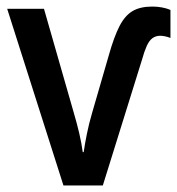

<svg xmlns="http://www.w3.org/2000/svg" viewBox="-20 -568 542 588"><path d="M446.3 -547.9Q461.9 -547.9 476.3 -545.2Q490.7 -542.5 502 -537.6V-451.7Q493.7 -455.1 485.4 -456.8Q477.1 -458.5 469.7 -458.5Q455.6 -458 446 -450.4Q436.5 -442.9 429.2 -426.8Q421.9 -410.6 414.6 -384.3L294.9 0H174.3L2 -541H114.7L206.1 -222.2Q215.8 -189.5 222.9 -158.9Q230 -128.4 233.4 -102.1H236.3Q239.7 -126.5 246.1 -158Q252.4 -189.5 262.2 -222.7L313 -397.9Q329.1 -455.1 345.7 -487.5Q362.3 -520 385.7 -533.9Q409.2 -547.9 446.3 -547.9Z"/></svg>

Font: Open Sans SemiCondensed SemiBold
Style: Regular
Weight: 600
Width: 4
Designer: Monotype Design Team
Foundry: Monotype Imaging Inc.
Version: Version 3.000